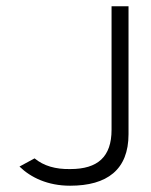

<svg xmlns="http://www.w3.org/2000/svg" viewBox="-20 -580 479 611"><path d="M42 -50C78 -15 132 11 203 11C321 11 389 -40 389 -153V-560H335V-167C335 -81 291 -42 204 -42C157 -41 119 -52 90 -76Z"/></svg>

Font: Charger Sport
Style: ExLit
Weight: 200
Designer: Jasper
Foundry: Cannot Into Space Fonts
Version: Version 1.1